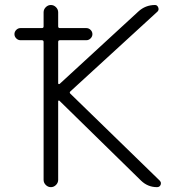

<svg xmlns="http://www.w3.org/2000/svg" viewBox="-20 -774 719 772"><path d="M62.5 -612.3Q52.7 -612.3 45.4 -619.6Q38.1 -627 38.1 -636.7Q38.1 -646.5 45.4 -653.8Q52.7 -661.1 62.5 -661.1H148.4Q155.3 -661.1 155.3 -668V-724.6Q155.3 -736.3 164.1 -745.1Q172.9 -753.9 184.6 -753.9Q196.3 -753.9 205.1 -745.1Q213.9 -736.3 213.9 -724.6V-668Q213.9 -661.1 220.7 -661.1H327.1Q336.9 -661.1 344.2 -653.8Q351.6 -646.5 351.6 -636.7Q351.6 -627 344.2 -619.6Q336.9 -612.3 327.1 -612.3H220.7Q213.9 -612.3 213.9 -605.5V-439.5Q213.9 -436.5 215.8 -436Q217.8 -435.5 219.7 -436.5L536.1 -727.5Q564.5 -753.9 603.5 -753.9Q612.3 -753.9 616.2 -744.1Q620.1 -734.4 613.3 -727.5L263.7 -407.2Q257.8 -402.3 262.7 -397.5L622.1 -47.9Q627 -43 627 -37.1Q627 -34.2 626 -31.2Q622.1 -21.5 611.3 -21.5Q574.2 -21.5 546.9 -47.9L218.8 -369.1Q217.8 -370.1 215.8 -369.6Q213.9 -369.1 213.9 -367.2V-50.8Q213.9 -39.1 205.1 -30.3Q196.3 -21.5 184.6 -21.5Q172.9 -21.5 164.1 -30.3Q155.3 -39.1 155.3 -50.8V-605.5Q155.3 -612.3 148.4 -612.3Z"/></svg>

Font: Gen Jyuu Gothic Light
Style: Regular
Weight: 200
Designer: [Source Han Sans]
Ryoko NISHIZUKA  (kana & ideographs); Paul D. Hunt (Latin, Greek & Cyrillic); Wenlong ZHANG  (bopomofo
Version: Version 1.002.20150607